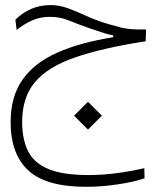

<svg xmlns="http://www.w3.org/2000/svg" viewBox="-20 -428 626 749"><path d="M316.4 300.8Q159.2 300.8 90.3 236.8Q21.5 172.9 21.5 48.3Q21.5 -51.3 67.9 -117.2Q114.3 -183.1 203.4 -222.7Q292.5 -262.2 421.4 -282.7V-290Q402.3 -293.9 385.5 -299.1Q368.7 -304.2 328.6 -317.9Q281.7 -334.5 248 -348.4Q214.4 -362.3 173.8 -362.3Q135.7 -362.3 103.3 -347.4Q70.8 -332.5 44.9 -311L40 -351.1Q67.4 -378.4 101.8 -393.3Q136.2 -408.2 177.7 -408.2Q211.4 -408.2 245.1 -395.8Q278.8 -383.3 316.2 -366.2Q353.5 -349.1 398.4 -335.4Q429.2 -326.2 450 -321Q470.7 -315.9 492.9 -314.2Q515.1 -312.5 549.8 -313L548.3 -267.1Q378.9 -240.7 272.5 -203.9Q166 -167 116.2 -107.4Q66.4 -47.9 66.4 47.4Q66.4 113.3 88.4 159.7Q110.4 206.1 166.7 230.5Q223.1 254.9 326.2 254.9Q382.3 254.9 440.2 246.8Q498 238.8 543 228L543.9 267.6Q501 282.2 437.7 291.5Q374.5 300.8 316.4 300.8ZM323.2 77.6 269 23.4 323.2 -31.2 377.4 23.4Z"/></svg>

Font: Cascadia Mono NF ExtraLight
Style: Regular
Weight: 200
Monospace: yes
Designer: Aaron Bell
Foundry: Saja Typeworks
Version: Version 2404.023; ttfautohint (v1.8.4)